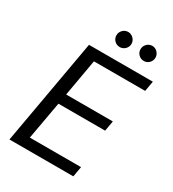

<svg xmlns="http://www.w3.org/2000/svg" viewBox="-208 -990 995 1104"><g transform="rotate(30 289.5 -438.5)"><path d="M31 0 155 -700H579L567 -632H227L184 -387H494L482 -319H172L127 -68H467L455 0ZM314 -777Q293 -777 278.5 -791.5Q264 -806 264 -827Q264 -847 278.5 -862Q293 -877 314 -877Q334 -877 349 -862Q364 -847 364 -827Q364 -806 349 -791.5Q334 -777 314 -777ZM474 -777Q453 -777 438.5 -791.5Q424 -806 424 -827Q424 -847 438.5 -862Q453 -877 474 -877Q494 -877 508.5 -862Q523 -847 523 -827Q523 -806 508.5 -791.5Q494 -777 474 -777Z"/></g></svg>

Font: DM Sans 11pt
Style: Italic
Weight: 400
Italic angle: -10°
Version: Version 4.004;gftools[0.9.30]